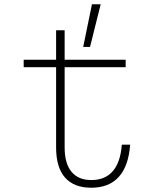

<svg xmlns="http://www.w3.org/2000/svg" viewBox="-20 -868 740 900"><path d="M283 -726V-588H569V-553H283V-177Q283 -102 315 -63Q347 -24 408 -24Q473 -24 509 -66Q545 -108 551 -190H590Q583 -90 537 -39Q491 12 408 12Q327 12 285 -35.5Q243 -83 243 -177V-553H91V-588H243V-726ZM370 -648 411 -848H452L402 -648Z"/></svg>

Font: Martian Mono SemiExpanded Thin
Style: Regular
Weight: 250
Monospace: yes
Version: Version 0.930